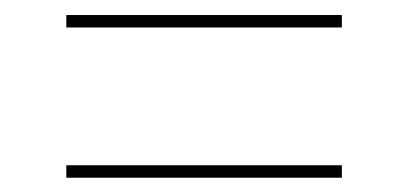

<svg xmlns="http://www.w3.org/2000/svg" viewBox="-20 -444 557 262"><path d="M70.5 -201.5V-218.5H446.5V-201.5ZM70.5 -406.5V-423.5H446.5V-406.5Z"/></svg>

Font: Anek Latin Medium Thin
Style: Regular
Weight: 250
Version: Version 1.003